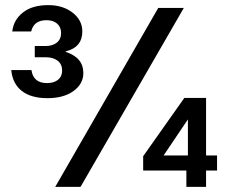

<svg xmlns="http://www.w3.org/2000/svg" viewBox="-20 -731 887 751"><path d="M166 -347Q101 -347 65 -375.5Q29 -404 24 -457H103Q110 -406 164 -406Q191 -406 207 -419Q223 -432 223 -455Q223 -480 205.5 -493.5Q188 -507 160 -507H116V-551H158Q186 -551 202.5 -564.5Q219 -578 219 -602Q219 -625 203.5 -638.5Q188 -652 162 -652Q112 -652 102 -608H28Q33 -653 69.5 -682Q106 -711 169 -711Q226 -711 264 -681.5Q302 -652 302 -608Q302 -546 237 -530V-528Q306 -506 306 -445Q306 -403 267.5 -375Q229 -347 166 -347ZM196 0 599 -700H699L295 0ZM709 0V-64H540V-120L701 -348H786V-123H829V-64H786V0ZM620 -123H715V-264Z"/></svg>

Font: AWOL-DM Medium
Style: Regular
Weight: 500
Designer: Colophon Foundry, Jonny Pinhorn, Mikhail Sharanda
Foundry: Colophon Foundry
Version: Version 1.000;Glyphs 3.2.3 (3260)